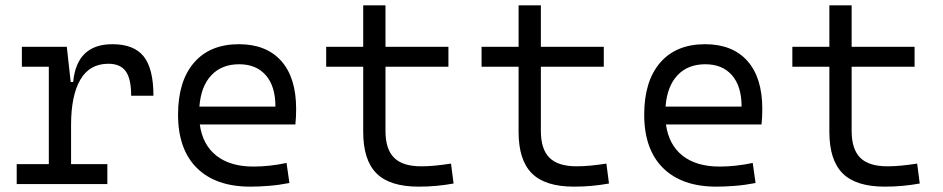

<svg xmlns="http://www.w3.org/2000/svg" viewBox="-20 -694 3556 724"><path d="M248 -222.7V-75.2H384.8V0H43V-75.2H164.1V-442.4H62.5V-517.6H231.9L246.6 -384.8H255.9Q269.5 -527.3 403.8 -527.3Q484.9 -527.3 521.7 -481.4Q558.6 -435.5 558.6 -333H474.6Q474.6 -397 454.1 -425.3Q433.6 -453.6 388.7 -453.6Q317.9 -453.6 283 -393.6Q248 -333.5 248 -222.7Z M923.8 9.8Q793.5 9.8 722.4 -60.5Q651.4 -130.9 651.4 -261.7Q651.4 -387.7 711.4 -457.5Q771.5 -527.3 880.9 -527.3Q983.9 -527.3 1040.3 -464.4Q1096.7 -401.4 1096.7 -283.2Q1096.7 -250.5 1093.8 -224.6H733.4Q744.1 -147.5 796.4 -106.7Q848.6 -65.9 935.5 -65.9Q996.1 -65.9 1060.5 -79.6L1071.3 -3.9Q1031.2 3.9 993.7 6.8Q956.1 9.8 923.8 9.8ZM731.9 -292H1018.6Q1018.6 -368.7 982.4 -410.2Q946.3 -451.7 881.8 -451.7Q815.9 -451.7 776.9 -410.2Q737.8 -368.7 731.9 -292Z M1558.6 9.8Q1449.7 9.8 1399.7 -40.3Q1349.6 -90.3 1349.6 -196.8V-442.4H1210V-517.6H1349.6V-673.8H1433.6V-517.6H1670.9V-442.4H1433.6V-200.2Q1433.6 -131.8 1465.8 -99.4Q1498 -66.9 1568.4 -66.9Q1594.7 -66.9 1621.8 -69.6Q1648.9 -72.3 1680.7 -77.1L1690.4 -2Q1657.2 3.9 1625.7 6.8Q1594.2 9.8 1558.6 9.8Z M2144.5 9.8Q2035.6 9.8 1985.6 -40.3Q1935.5 -90.3 1935.5 -196.8V-442.4H1795.9V-517.6H1935.5V-673.8H2019.5V-517.6H2256.8V-442.4H2019.5V-200.2Q2019.5 -131.8 2051.8 -99.4Q2084 -66.9 2154.3 -66.9Q2180.7 -66.9 2207.8 -69.6Q2234.9 -72.3 2266.6 -77.1L2276.4 -2Q2243.2 3.9 2211.7 6.8Q2180.2 9.8 2144.5 9.8Z M2681.6 9.8Q2551.3 9.8 2480.2 -60.5Q2409.2 -130.9 2409.2 -261.7Q2409.2 -387.7 2469.2 -457.5Q2529.3 -527.3 2638.7 -527.3Q2741.7 -527.3 2798.1 -464.4Q2854.5 -401.4 2854.5 -283.2Q2854.5 -250.5 2851.6 -224.6H2491.2Q2502 -147.5 2554.2 -106.7Q2606.4 -65.9 2693.4 -65.9Q2753.9 -65.9 2818.4 -79.6L2829.1 -3.9Q2789.1 3.9 2751.5 6.8Q2713.9 9.8 2681.6 9.8ZM2489.7 -292H2776.4Q2776.4 -368.7 2740.2 -410.2Q2704.1 -451.7 2639.6 -451.7Q2573.7 -451.7 2534.7 -410.2Q2495.6 -368.7 2489.7 -292Z M3316.4 9.8Q3207.5 9.8 3157.5 -40.3Q3107.4 -90.3 3107.4 -196.8V-442.4H2967.8V-517.6H3107.4V-673.8H3191.4V-517.6H3428.7V-442.4H3191.4V-200.2Q3191.4 -131.8 3223.6 -99.4Q3255.9 -66.9 3326.2 -66.9Q3352.5 -66.9 3379.6 -69.6Q3406.7 -72.3 3438.5 -77.1L3448.2 -2Q3415 3.9 3383.5 6.8Q3352.1 9.8 3316.4 9.8Z"/></svg>

Font: Cascadia Code NF SemiLight
Style: Regular
Weight: 350
Monospace: yes
Designer: Aaron Bell
Foundry: Saja Typeworks
Version: Version 2404.023; ttfautohint (v1.8.4)